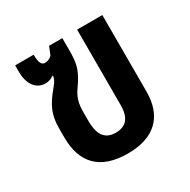

<svg xmlns="http://www.w3.org/2000/svg" viewBox="-126 -635 756 765"><g transform="rotate(-30 252.0 -252.5)"><path d="M252 12C374 12 439 -50 439 -165V-517H323V-169C323 -113 300 -84 252 -84C209 -84 180 -107 180 -180V-221C180 -282 199 -300 222 -335C249 -379 255 -403 255 -462V-517H194L179 -480C169 -470 157 -466 147 -466C130 -466 123 -481 123 -517H38V-488C38 -428 66 -394 108 -394C122 -394 135 -399 146 -407L148 -406C147 -388 132 -371 118 -354C85 -313 64 -277 64 -213V-171C64 -53 125 12 252 12Z"/></g></svg>

Font: Noto Sans Thai UI Cond SemBd
Style: Regular
Weight: 600
Width: 3
Designer: Monotype Design Team
Foundry: Monotype Imaging Inc.
Version: Version 2.000